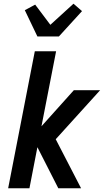

<svg xmlns="http://www.w3.org/2000/svg" viewBox="-20 -1017 590 1037"><path d="M24 0 168 -740H283L204 -335L379 -530H521L281 -265L418 0H295L182 -222L139 0ZM182 -820 114 -962 170 -992 252 -883 377 -997 423 -957 298 -820Z"/></svg>

Font: Lode Term
Style: Bold Italic
Weight: 700
Italic angle: -11°
Monospace: yes
Designer: Belleve Invis
Foundry: Belleve Invis
Version: Version 29.2.0